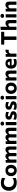

<svg xmlns="http://www.w3.org/2000/svg" viewBox="4049 -4836 800 8939"><g transform="rotate(-90 4449.5 -366.0)"><path d="M414 13.5Q327 13.5 257.5 -13Q188 -39.5 138.8 -88.8Q89.5 -138 63.5 -205.8Q37.5 -273.5 37.5 -356Q37.5 -463 81 -547.2Q124.5 -631.5 206 -679.5Q287.5 -727.5 401 -727.5Q435.5 -727.5 469.2 -723Q503 -718.5 534 -711Q565 -703.5 591.8 -693.8Q618.5 -684 639.5 -673L627 -520Q588 -544.5 552 -559.2Q516 -574 482.8 -580.8Q449.5 -587.5 419.5 -587.5Q358.5 -587.5 311 -560.8Q263.5 -534 236.2 -482.2Q209 -430.5 209 -356Q209 -308.5 223 -266.2Q237 -224 265.2 -191.5Q293.5 -159 336 -140.5Q378.5 -122 435.5 -122Q459 -122 482.8 -125.2Q506.5 -128.5 530.5 -135.5Q554.5 -142.5 578.5 -154.8Q602.5 -167 626.5 -184.5L635.5 -33.5Q614 -21.5 588 -12.5Q562 -3.5 533.2 2.2Q504.5 8 474.2 10.8Q444 13.5 414 13.5Z M984.5 13.5Q916.5 13.5 866.2 -8Q816 -29.5 783.2 -66.5Q750.5 -103.5 734.2 -151.2Q718 -199 718 -251Q718 -325.5 748.2 -384.8Q778.5 -444 837.2 -478.2Q896 -512.5 981.5 -512.5Q1047.5 -512.5 1097.2 -492.8Q1147 -473 1180.2 -437.2Q1213.5 -401.5 1230 -353.8Q1246.5 -306 1246.5 -251Q1246.5 -175.5 1216 -115.8Q1185.5 -56 1127 -21.2Q1068.5 13.5 984.5 13.5ZM984 -108.5Q1021.5 -108.5 1045.8 -128.8Q1070 -149 1082.2 -181.5Q1094.5 -214 1094.5 -251Q1094.5 -295 1080.5 -326.2Q1066.5 -357.5 1041.5 -374Q1016.5 -390.5 983.5 -390.5Q946.5 -390.5 921.2 -372Q896 -353.5 883.2 -322Q870.5 -290.5 870.5 -251Q870.5 -214 883.2 -181.5Q896 -149 921.2 -128.8Q946.5 -108.5 984 -108.5Z M1342.5 0Q1342.5 -53.5 1342.5 -103.8Q1342.5 -154 1342.5 -216V-266Q1342.5 -323.5 1342.5 -381.5Q1342.5 -439.5 1342.5 -499L1468 -506.5L1474.5 -420H1487Q1504 -444 1527 -465.2Q1550 -486.5 1580.2 -499.5Q1610.5 -512.5 1649 -512.5Q1706.5 -512.5 1738.2 -483.8Q1770 -455 1781 -401L1791 -399.5Q1794 -385 1795.8 -369.2Q1797.5 -353.5 1797.5 -336Q1797.5 -303 1797.5 -274.8Q1797.5 -246.5 1797.5 -216Q1797.5 -155 1797.5 -104.2Q1797.5 -53.5 1797.5 0H1648Q1648 -53.5 1648 -103.5Q1648 -153.5 1648 -208V-288Q1648 -332 1634.2 -354.2Q1620.5 -376.5 1585.5 -376.5Q1565 -376.5 1548 -367.5Q1531 -358.5 1517 -343.8Q1503 -329 1492 -311.5V-208Q1492 -152 1492 -102.8Q1492 -53.5 1492 0ZM1951.5 0Q1951.5 -53.5 1951.5 -103.5Q1951.5 -153.5 1951.5 -208V-288Q1951.5 -332 1938 -354.2Q1924.5 -376.5 1889 -376.5Q1868.5 -376.5 1851.5 -367.8Q1834.5 -359 1820.2 -344.2Q1806 -329.5 1795 -311.5L1772.5 -419H1785.5Q1803.5 -443.5 1827.5 -465Q1851.5 -486.5 1882.8 -499.5Q1914 -512.5 1953 -512.5Q2027.5 -512.5 2064.2 -467.8Q2101 -423 2101 -336Q2101 -303 2101 -274.8Q2101 -246.5 2101 -216Q2101 -155 2101 -104.2Q2101 -53.5 2101 0Z M2215 0Q2215 -53.5 2215 -103.8Q2215 -154 2215 -216V-266Q2215 -323.5 2215 -381.5Q2215 -439.5 2215 -499L2340.5 -506.5L2347 -420H2359.5Q2376.5 -444 2399.5 -465.2Q2422.5 -486.5 2452.8 -499.5Q2483 -512.5 2521.5 -512.5Q2579 -512.5 2610.8 -483.8Q2642.5 -455 2653.5 -401L2663.5 -399.5Q2666.5 -385 2668.2 -369.2Q2670 -353.5 2670 -336Q2670 -303 2670 -274.8Q2670 -246.5 2670 -216Q2670 -155 2670 -104.2Q2670 -53.5 2670 0H2520.5Q2520.5 -53.5 2520.5 -103.5Q2520.5 -153.5 2520.5 -208V-288Q2520.5 -332 2506.8 -354.2Q2493 -376.5 2458 -376.5Q2437.5 -376.5 2420.5 -367.5Q2403.5 -358.5 2389.5 -343.8Q2375.5 -329 2364.5 -311.5V-208Q2364.5 -152 2364.5 -102.8Q2364.5 -53.5 2364.5 0ZM2824 0Q2824 -53.5 2824 -103.5Q2824 -153.5 2824 -208V-288Q2824 -332 2810.5 -354.2Q2797 -376.5 2761.5 -376.5Q2741 -376.5 2724 -367.8Q2707 -359 2692.8 -344.2Q2678.5 -329.5 2667.5 -311.5L2645 -419H2658Q2676 -443.5 2700 -465Q2724 -486.5 2755.2 -499.5Q2786.5 -512.5 2825.5 -512.5Q2900 -512.5 2936.8 -467.8Q2973.5 -423 2973.5 -336Q2973.5 -303 2973.5 -274.8Q2973.5 -246.5 2973.5 -216Q2973.5 -155 2973.5 -104.2Q2973.5 -53.5 2973.5 0Z M3090.5 0Q3090.5 -53.5 3090.5 -103.8Q3090.5 -154 3090.5 -216V-266Q3090.5 -315.5 3090.5 -354.8Q3090.5 -394 3090.5 -428.8Q3090.5 -463.5 3090.5 -499L3240 -503.5Q3240 -467.5 3240 -432Q3240 -396.5 3240 -356.5Q3240 -316.5 3240 -266V-216Q3240 -154 3240 -103.8Q3240 -53.5 3240 0ZM3164 -576Q3122.5 -576 3097.8 -595.8Q3073 -615.5 3073 -660Q3073 -700 3097.8 -721.2Q3122.5 -742.5 3165 -742.5Q3207.5 -742.5 3231.8 -720.2Q3256 -698 3256 -660Q3256 -615.5 3231.5 -595.8Q3207 -576 3164 -576Z M3529 13Q3492 13 3458.5 8.8Q3425 4.5 3397 -3.2Q3369 -11 3348 -21L3357.5 -147.5Q3379.5 -134 3406.8 -123.8Q3434 -113.5 3462.8 -108Q3491.5 -102.5 3519 -102.5Q3539 -102.5 3555 -106.2Q3571 -110 3580 -119.8Q3589 -129.5 3589 -149Q3589 -163 3579.2 -172Q3569.5 -181 3546.8 -188.8Q3524 -196.5 3484.5 -206.5Q3440 -218 3409.5 -235.8Q3379 -253.5 3363.5 -281.5Q3348 -309.5 3348 -353Q3348 -428.5 3397.2 -470.2Q3446.5 -512 3531.5 -512Q3568.5 -512 3602.5 -507Q3636.5 -502 3664.2 -493.8Q3692 -485.5 3711 -477L3701 -349.5Q3678 -364 3651 -373.8Q3624 -383.5 3599.2 -388.5Q3574.5 -393.5 3558.5 -393.5Q3542.5 -393.5 3529.2 -389.2Q3516 -385 3508.5 -375.5Q3501 -366 3501 -350.5Q3501 -337.5 3507.5 -327.8Q3514 -318 3532 -309.8Q3550 -301.5 3584.5 -292Q3638.5 -277.5 3673 -260.8Q3707.5 -244 3724.2 -218Q3741 -192 3741 -149Q3741 -101 3719.2 -64.2Q3697.5 -27.5 3650.8 -7.2Q3604 13 3529 13Z M3992 13Q3955 13 3921.5 8.8Q3888 4.5 3860 -3.2Q3832 -11 3811 -21L3820.5 -147.5Q3842.5 -134 3869.8 -123.8Q3897 -113.5 3925.8 -108Q3954.5 -102.5 3982 -102.5Q4002 -102.5 4018 -106.2Q4034 -110 4043 -119.8Q4052 -129.5 4052 -149Q4052 -163 4042.2 -172Q4032.5 -181 4009.8 -188.8Q3987 -196.5 3947.5 -206.5Q3903 -218 3872.5 -235.8Q3842 -253.5 3826.5 -281.5Q3811 -309.5 3811 -353Q3811 -428.5 3860.2 -470.2Q3909.5 -512 3994.5 -512Q4031.5 -512 4065.5 -507Q4099.5 -502 4127.2 -493.8Q4155 -485.5 4174 -477L4164 -349.5Q4141 -364 4114 -373.8Q4087 -383.5 4062.2 -388.5Q4037.5 -393.5 4021.5 -393.5Q4005.5 -393.5 3992.2 -389.2Q3979 -385 3971.5 -375.5Q3964 -366 3964 -350.5Q3964 -337.5 3970.5 -327.8Q3977 -318 3995 -309.8Q4013 -301.5 4047.5 -292Q4101.5 -277.5 4136 -260.8Q4170.5 -244 4187.2 -218Q4204 -192 4204 -149Q4204 -101 4182.2 -64.2Q4160.5 -27.5 4113.8 -7.2Q4067 13 3992 13Z M4298 0Q4298 -53.5 4298 -103.8Q4298 -154 4298 -216V-266Q4298 -315.5 4298 -354.8Q4298 -394 4298 -428.8Q4298 -463.5 4298 -499L4447.5 -503.5Q4447.5 -467.5 4447.5 -432Q4447.5 -396.5 4447.5 -356.5Q4447.5 -316.5 4447.5 -266V-216Q4447.5 -154 4447.5 -103.8Q4447.5 -53.5 4447.5 0ZM4371.5 -576Q4330 -576 4305.2 -595.8Q4280.5 -615.5 4280.5 -660Q4280.5 -700 4305.2 -721.2Q4330 -742.5 4372.5 -742.5Q4415 -742.5 4439.2 -720.2Q4463.5 -698 4463.5 -660Q4463.5 -615.5 4439 -595.8Q4414.5 -576 4371.5 -576Z M4813 13.5Q4745 13.5 4694.8 -8Q4644.5 -29.5 4611.8 -66.5Q4579 -103.5 4562.8 -151.2Q4546.5 -199 4546.5 -251Q4546.5 -325.5 4576.8 -384.8Q4607 -444 4665.8 -478.2Q4724.5 -512.5 4810 -512.5Q4876 -512.5 4925.8 -492.8Q4975.5 -473 5008.8 -437.2Q5042 -401.5 5058.5 -353.8Q5075 -306 5075 -251Q5075 -175.5 5044.5 -115.8Q5014 -56 4955.5 -21.2Q4897 13.5 4813 13.5ZM4812.5 -108.5Q4850 -108.5 4874.2 -128.8Q4898.5 -149 4910.8 -181.5Q4923 -214 4923 -251Q4923 -295 4909 -326.2Q4895 -357.5 4870 -374Q4845 -390.5 4812 -390.5Q4775 -390.5 4749.8 -372Q4724.5 -353.5 4711.8 -322Q4699 -290.5 4699 -251Q4699 -214 4711.8 -181.5Q4724.5 -149 4749.8 -128.8Q4775 -108.5 4812.5 -108.5Z M5171 0Q5171 -53.5 5171 -103.8Q5171 -154 5171 -216V-266Q5171 -323.5 5171 -381.5Q5171 -439.5 5171 -499L5296.5 -506.5L5303 -419.5H5315.5Q5332.5 -444 5356.5 -465.2Q5380.5 -486.5 5411.8 -499.5Q5443 -512.5 5483 -512.5Q5558 -512.5 5596.5 -468.2Q5635 -424 5635 -336Q5635 -303 5635 -274.8Q5635 -246.5 5635 -216Q5635 -155 5635 -104.2Q5635 -53.5 5635 0H5486Q5486 -53.5 5486 -103.5Q5486 -153.5 5486 -208V-288Q5486 -332 5471.5 -354.2Q5457 -376.5 5419.5 -376.5Q5398 -376.5 5380 -367.8Q5362 -359 5347 -344.2Q5332 -329.5 5320.5 -311.5V-208Q5320.5 -152 5320.5 -102.8Q5320.5 -53.5 5320.5 0Z M5999.5 13Q5903 13 5841.8 -21Q5780.5 -55 5751.8 -114.5Q5723 -174 5723 -251Q5723 -328 5750 -387Q5777 -446 5830.8 -479.2Q5884.5 -512.5 5964.5 -512.5Q6032.5 -512.5 6081 -488.2Q6129.5 -464 6155.5 -415Q6181.5 -366 6181.5 -291.5Q6181.5 -271.5 6180.5 -256Q6179.5 -240.5 6177 -225L6049 -273.5Q6050 -280 6050.5 -287Q6051 -294 6051 -300Q6051 -350.5 6027.2 -379.2Q6003.5 -408 5966 -408Q5937.5 -408 5915.5 -391.2Q5893.5 -374.5 5881 -344.5Q5868.5 -314.5 5868.5 -273V-248.5Q5868.5 -205 5884.2 -174Q5900 -143 5933 -126.5Q5966 -110 6017.5 -110Q6037.5 -110 6063.8 -113.8Q6090 -117.5 6117.2 -125.2Q6144.5 -133 6168 -145L6173 -19Q6153.5 -10 6127.8 -2.8Q6102 4.5 6069.5 8.8Q6037 13 5999.5 13ZM5780.5 -225V-305L6090 -311.5L6177 -287V-225Z M6276 0Q6276 -53.5 6276 -103.8Q6276 -154 6276 -216V-266Q6276 -323.5 6276 -381.5Q6276 -439.5 6276 -499L6401.5 -506.5L6408 -414.5H6420.5Q6440 -455 6463.5 -476.2Q6487 -497.5 6511.5 -505Q6536 -512.5 6558.5 -512.5Q6570 -512.5 6584.2 -510.5Q6598.5 -508.5 6611 -503.5L6598 -358.5Q6578.5 -360 6563 -361Q6547.5 -362 6530 -362Q6516 -362 6501.2 -359Q6486.5 -356 6472.5 -347Q6458.5 -338 6446.5 -322Q6434.5 -306 6425.5 -280.5V-208Q6425.5 -152 6425.5 -102.8Q6425.5 -53.5 6425.5 0Z M7059 0Q7059 -57.5 7059 -111.5Q7059 -165.5 7059 -232.5V-448.5Q7059 -517.5 7059 -573Q7059 -628.5 7059 -687L7121 -569.5H7026.5Q6970 -569.5 6926.5 -569.5Q6883 -569.5 6843.5 -569.5V-713H7438V-569.5Q7399 -569.5 7355.5 -569.5Q7312 -569.5 7255 -569.5H7160.5L7223 -687Q7223 -628.5 7223 -573Q7223 -517.5 7223 -448.5V-232.5Q7223 -165.5 7223 -111.5Q7223 -57.5 7223 0Z M7525 0Q7525 -53.5 7525 -103.8Q7525 -154 7525 -216V-493.5Q7525 -554.5 7525 -614Q7525 -673.5 7525 -733L7674.5 -746Q7674.5 -687 7674.5 -624.8Q7674.5 -562.5 7674.5 -493.5V-429.5H7687Q7702 -451 7723.5 -470Q7745 -489 7773.2 -500.8Q7801.5 -512.5 7837 -512.5Q7912 -512.5 7950.5 -468.2Q7989 -424 7989 -336Q7989 -303 7989 -274.8Q7989 -246.5 7989 -216Q7989 -155 7989 -104.2Q7989 -53.5 7989 0H7840Q7840 -53.5 7840 -103.5Q7840 -153.5 7840 -208V-288Q7840 -332 7825.5 -354.2Q7811 -376.5 7773.5 -376.5Q7752 -376.5 7734 -367.8Q7716 -359 7701 -344.2Q7686 -329.5 7674.5 -311.5V-208Q7674.5 -152 7674.5 -102.8Q7674.5 -53.5 7674.5 0Z M8106.5 0Q8106.5 -53.5 8106.5 -103.8Q8106.5 -154 8106.5 -216V-266Q8106.5 -315.5 8106.5 -354.8Q8106.5 -394 8106.5 -428.8Q8106.5 -463.5 8106.5 -499L8256 -503.5Q8256 -467.5 8256 -432Q8256 -396.5 8256 -356.5Q8256 -316.5 8256 -266V-216Q8256 -154 8256 -103.8Q8256 -53.5 8256 0ZM8180 -576Q8138.5 -576 8113.8 -595.8Q8089 -615.5 8089 -660Q8089 -700 8113.8 -721.2Q8138.5 -742.5 8181 -742.5Q8223.5 -742.5 8247.8 -720.2Q8272 -698 8272 -660Q8272 -615.5 8247.5 -595.8Q8223 -576 8180 -576Z M8382 0Q8382 -53.5 8382 -103.8Q8382 -154 8382 -216V-266Q8382 -323.5 8382 -381.5Q8382 -439.5 8382 -499L8507.5 -506.5L8514 -419.5H8526.5Q8543.5 -444 8567.5 -465.2Q8591.5 -486.5 8622.8 -499.5Q8654 -512.5 8694 -512.5Q8769 -512.5 8807.5 -468.2Q8846 -424 8846 -336Q8846 -303 8846 -274.8Q8846 -246.5 8846 -216Q8846 -155 8846 -104.2Q8846 -53.5 8846 0H8697Q8697 -53.5 8697 -103.5Q8697 -153.5 8697 -208V-288Q8697 -332 8682.5 -354.2Q8668 -376.5 8630.5 -376.5Q8609 -376.5 8591 -367.8Q8573 -359 8558 -344.2Q8543 -329.5 8531.5 -311.5V-208Q8531.5 -152 8531.5 -102.8Q8531.5 -53.5 8531.5 0Z"/></g></svg>

Font: Commissioner Thin
Style: Bold
Weight: 700
Version: Version 1.001;gftools[0.9.23]